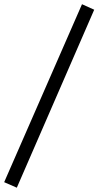

<svg xmlns="http://www.w3.org/2000/svg" viewBox="-45 -714 463 901"><path d="M33.9 166.8 -25.4 140.9 339.8 -694.2 397.1 -668.4Z"/></svg>

Font: Faustina Light
Style: Regular
Weight: 300
Designer: Alfonso Garcia
Foundry: http://www.omnibus-type.com
Version: Version 1.200